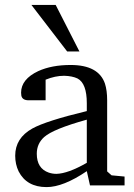

<svg xmlns="http://www.w3.org/2000/svg" viewBox="-20 -756 547 783"><path d="M42 -121Q42 -193 112 -232Q168 -263 334 -303V-335Q334 -416 296 -436Q275 -446 242 -447Q205 -447 166 -431V-347H97Q71 -347 67 -366Q66 -372 66 -378Q66 -433 136 -466Q191 -491 268 -491Q382 -491 408 -415Q417 -387 417 -347V-57L435 -41L488 -36V0H347L334 -58Q238 7 170 7Q89 7 56 -57Q42 -86 42 -121ZM130 -129Q130 -69 179 -52Q194 -47 210 -47Q257 -48 334 -92V-268Q197 -230 160 -197Q130 -170 130 -129ZM108 -736H207L304 -546H254Z"/></svg>

Font: Khartiya
Style: Regular
Weight: 500
Version: Version 1.0.1